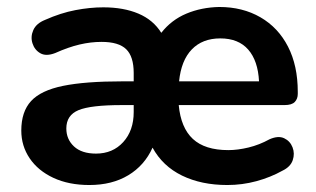

<svg xmlns="http://www.w3.org/2000/svg" viewBox="-20 -520 906 550"><path d="M236 10Q177 10 133 -10.5Q89 -31 65 -66.5Q41 -102 41 -146Q41 -200 69 -230.5Q97 -261 160.5 -274Q224 -287 331 -287H363V-311Q363 -358 341.5 -379Q320 -400 271 -400Q240 -400 208 -392.5Q176 -385 138 -368Q112 -358 95.5 -367.5Q79 -377 73 -396Q67 -415 75.5 -434Q84 -453 109 -463Q154 -483 196 -491Q238 -499 276 -499Q334 -499 376.5 -481Q419 -463 442 -426Q471 -463 514 -481Q557 -499 608 -500Q675 -500 726 -470.5Q777 -441 805 -386.5Q833 -332 833 -257V-251Q833 -237 824.5 -228Q816 -219 795 -219H492Q498 -154 532.5 -122Q567 -90 634 -90Q661 -90 692 -97.5Q723 -105 752 -121Q777 -132 794 -124Q811 -116 818 -98Q825 -80 818.5 -61Q812 -42 789 -31Q755 -12 714.5 -1Q674 10 631 10Q557 10 501.5 -17Q446 -44 417 -97Q394 -46 347.5 -18Q301 10 236 10ZM493 -287H722Q719 -346 691 -378Q663 -410 611 -410Q560 -410 529.5 -378.5Q499 -347 493 -287ZM363 -219H329Q240 -219 205 -204.5Q170 -190 170 -152Q170 -121 192 -100.5Q214 -80 255 -80Q303 -80 333 -113Q363 -146 363 -199Z"/></svg>

Font: Chiron GoRound TC SB
Style: Regular
Weight: 500
Designer: Ryoko NISHIZUKA 西塚涼子 (kana, bopomofo & ideographs); Paul D. Hunt (Latin, Greek & Cyrillic); Sandoll Communications 산돌커뮤니
Foundry: Adobe
Version: Version 1.000;hotconv 1.1.1;makeotfexe 2.6.0